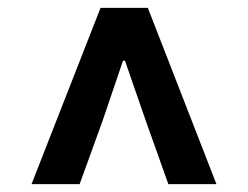

<svg xmlns="http://www.w3.org/2000/svg" viewBox="-20 -781 630 487"><path d="M60 -314 235 -761H355L529 -314H407L350 -474L297 -627H292L240 -474L182 -314Z"/></svg>

Font: Noto Sans KR
Style: Bold
Weight: 700
Designer: Ryoko NISHIZUKA  (kana, bopomofo & ideographs); Paul D. Hunt (Latin, Greek & Cyrillic); Sandoll Communications , Soo-you
Foundry: Adobe
Version: Version 2.004-H2;hotconv 1.0.118;makeotfexe 2.5.65603